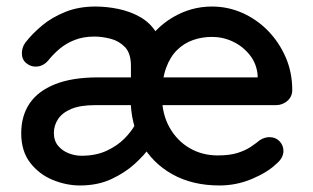

<svg xmlns="http://www.w3.org/2000/svg" viewBox="-20 -558 958 588"><path d="M272 -538Q307 -538 343 -530.5Q379 -523 409 -506Q439 -489 457.5 -460Q476 -431 476 -388V-263L381 -258V-356Q381 -395 362.5 -414Q344 -433 318 -439.5Q292 -446 269 -446Q235 -446 208.5 -435.5Q182 -425 162.5 -408.5Q143 -392 127 -372Q111 -354 89 -354Q73 -354 60 -365Q47 -376 47 -395Q47 -403 49.5 -411.5Q52 -420 58 -428Q79 -455 109 -480Q139 -505 180 -521.5Q221 -538 272 -538ZM225 10Q183 10 141.5 -7Q100 -24 72.5 -59.5Q45 -95 45 -150Q45 -203 70.5 -241Q96 -279 148.5 -300Q201 -321 280 -321H785L769 -305V-328Q766 -363 745 -389.5Q724 -416 693.5 -430.5Q663 -445 629 -445Q599 -445 571.5 -435.5Q544 -426 522.5 -405Q501 -384 488.5 -349.5Q476 -315 476 -264Q476 -209 499 -168Q522 -127 560.5 -104.5Q599 -82 647 -82Q683 -82 707 -89.5Q731 -97 747.5 -108Q764 -119 776 -129Q791 -138 805 -138Q824 -138 836 -125.5Q848 -113 848 -96Q848 -74 826 -56Q799 -30 751.5 -10Q704 10 652 10Q569 10 507.5 -24.5Q446 -59 413 -119.5Q380 -180 380 -258Q380 -346 416 -408.5Q452 -471 508.5 -504.5Q565 -538 629 -538Q678 -538 722 -518.5Q766 -499 800 -464.5Q834 -430 854.5 -383.5Q875 -337 875 -282Q875 -262 860 -249Q845 -236 825 -236H271Q226 -236 198.5 -224.5Q171 -213 158 -193.5Q145 -174 145 -151Q145 -127 158 -111.5Q171 -96 190.5 -88.5Q210 -81 229 -81Q274 -81 307 -96.5Q340 -112 361.5 -134Q383 -156 393 -175L438 -106Q423 -84 393 -56.5Q363 -29 321 -9.5Q279 10 225 10Z"/></svg>

Font: Quicksand Light SemiBold
Style: Regular
Weight: 600
Version: Version 3.006